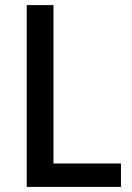

<svg xmlns="http://www.w3.org/2000/svg" viewBox="-20 -734 518 754"><path d="M85 0H455V-92H190V-714H85Z"/></svg>

Font: Noto Sans Lao Looped SemiCondensed Medium
Style: Regular
Weight: 500
Width: 4
Designer: Mark Frömberg, Ben Mitchell
Foundry: The Fontpad Ltd
Version: Version 1.002